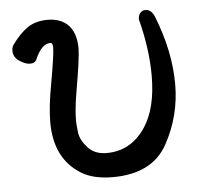

<svg xmlns="http://www.w3.org/2000/svg" viewBox="-43 -541 645 610"><g transform="rotate(-5 279.0 -236.0)"><path d="M293 24Q232 24 194 1Q110 -50 110 -167Q110 -217 124 -291Q140 -381 140 -403Q140 -418 132 -418Q104 -418 83 -369Q78 -358 62 -358Q48 -358 29 -370.5Q10 -383 10 -404Q10 -414 15 -422Q41 -458 66.5 -475Q92 -492 130 -492Q167 -492 191 -472Q220 -446 220 -393Q220 -363 201 -254Q192 -201 192 -166Q192 -152 195 -127.5Q198 -103 220 -78.5Q242 -54 280 -54Q358 -54 404 -123Q444 -183 444 -287Q444 -372 419 -468Q419 -481 425.5 -488.5Q432 -496 442 -496Q460 -496 470 -474Q516 -359 516 -253Q516 -152 467.5 -64Q419 24 293 24Z"/></g></svg>

Font: LXGW WenKai Medium
Style: Regular
Weight: 500
Designer: LXGW / Fontworks Inc.
Foundry: LXGW / Fontworks Inc.
Version: Version 1.501; October 10, 2024